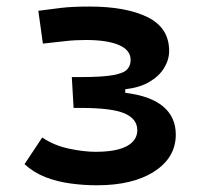

<svg xmlns="http://www.w3.org/2000/svg" viewBox="-20 -547 626 577"><path d="M271.5 9.8Q231.4 9.8 191.7 4.4Q151.9 -1 116.7 -14.6Q81.5 -28.3 53.7 -53.7L106.9 -133.8Q142.1 -109.9 187 -100.3Q231.9 -90.8 267.6 -90.8Q308.1 -90.8 335.9 -98.1Q363.8 -105.5 378.2 -120.4Q392.6 -135.3 392.6 -155.8Q392.6 -189.5 354.5 -206.1Q316.4 -222.7 221.7 -222.7H201.2L195.8 -315.4H223.1Q288.1 -315.4 320.1 -321.3Q352.1 -327.1 362.3 -338.6Q372.6 -350.1 372.6 -366.7Q372.6 -396.5 337.6 -411.6Q302.7 -426.8 238.3 -426.8Q204.6 -426.8 178 -423.6Q151.4 -420.4 108.9 -416L95.2 -514.6Q131.8 -519.5 164.6 -523.4Q197.3 -527.3 249 -527.3Q358.9 -527.3 423.6 -495.4Q488.3 -463.4 488.3 -394Q488.3 -367.7 473.4 -343Q458.5 -318.4 429.2 -301Q399.9 -283.7 356.4 -278.8V-268.1Q432.6 -258.8 470.5 -226.8Q508.3 -194.8 508.3 -142.6Q508.3 -73.7 444.1 -32Q379.9 9.8 271.5 9.8Z"/></svg>

Font: Cascadia Code Medium
Style: Regular
Weight: 500
Monospace: yes
Designer: Aaron Bell
Foundry: Saja Typeworks
Version: Version 2407.024